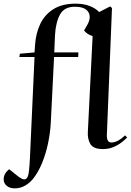

<svg xmlns="http://www.w3.org/2000/svg" viewBox="-72 -802 716 1051"><path d="M9 229Q-19 229 -35.5 215Q-52 201 -52 179Q-52 149 -22 124L14 153Q52 186 68 178.5Q84 171 87 129Q90 102 92 62Q94 22 95 -6L117 -490H34L37 -508L117 -515L120 -557Q124 -618 147.5 -669Q171 -720 219 -751Q267 -782 342 -782Q385 -782 418 -769.5Q451 -757 471 -736L531 -767L541 -758L513 -65Q511 -22 538 -22Q554 -22 572 -31Q590 -40 613 -61L624 -49Q613 -38 594 -23Q575 -8 549 3Q523 14 491 14Q439 14 422.5 -14Q406 -42 409 -83L435 -605Q421 -608 408.5 -616.5Q396 -625 388 -635L406 -666Q429 -707 411.5 -736Q394 -765 337 -765Q280 -765 256.5 -722.5Q233 -680 229 -609L225 -515H357L356 -490H224L206 -130Q203 -75 191 -17.5Q179 40 158 91Q137 142 108 178Q91 199 65.5 214Q40 229 9 229Z"/></svg>

Font: Literata 72pt Medium
Style: Italic
Weight: 500
Italic angle: -2°
Designer: Latin by Veronika Burian and Jose Scaglione. Greek by Irene Vlachou. Cyrillic by Vera Evstafieva
Foundry: TypeTogether
Version: Version 3.002